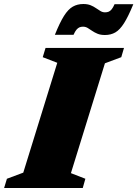

<svg xmlns="http://www.w3.org/2000/svg" viewBox="-52 -937 684 957"><path d="M233.5 -624 161 -652 175 -698H566L552.5 -652L471 -621.5L301.5 -74L373.5 -46L360.5 0H-31.5L-17.5 -46L64 -76.5ZM612.5 -916Q587.5 -855 566.5 -821.8Q545.5 -788.5 523 -775.5Q500.5 -762.5 471 -762.5Q449.5 -762.5 434.2 -768.8Q419 -775 407.2 -783.2Q395.5 -791.5 384.8 -797.8Q374 -804 362 -804Q352 -804 344.2 -800.8Q336.5 -797.5 329.2 -789Q322 -780.5 314.5 -763.5H221.5Q246 -824.5 267 -857.8Q288 -891 311 -904Q334 -917 363.5 -917Q384.5 -917 399.8 -910.8Q415 -904.5 426.8 -896.2Q438.5 -888 449 -881.8Q459.5 -875.5 471.5 -875.5Q482 -875.5 489.8 -878.8Q497.5 -882 504.5 -890.5Q511.5 -899 519 -916Z"/></svg>

Font: Newsreader 9pt ExtraBold
Style: Italic
Weight: 800
Italic angle: -17°
Designer: Hugues Gentile
Foundry: Production Type
Version: Version 1.003